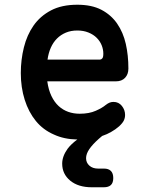

<svg xmlns="http://www.w3.org/2000/svg" viewBox="-20 -580 640 812"><path d="M420 133Q439 133 449 143Q459 153 459 173Q459 193 449 202.5Q439 212 419 212H368Q311 212 277 184Q243 156 243 112Q243 81 266 49Q281 29 307 10Q251 9 208 -11Q162 -31 131.5 -68.5Q101 -106 84.5 -158Q68 -210 68 -271Q68 -327 81 -379.5Q94 -432 122 -472Q150 -512 195.5 -536Q241 -560 307 -560Q368 -560 409 -538.5Q450 -517 475.5 -480Q501 -443 512 -394.5Q523 -346 523 -290Q523 -266 509 -251Q495 -236 470 -236H180Q185 -200 197.5 -174Q210 -148 228 -131.5Q246 -115 268.5 -107Q291 -99 317 -99Q357 -99 385 -111.5Q413 -124 427 -136Q436 -143 443.5 -146Q451 -149 460 -149Q482 -149 495.5 -132Q509 -115 509 -94Q509 -82 504 -71Q499 -60 484 -46Q468 -32 450 -22Q433 -12 412 -5L398 7Q371 31 357.5 51Q344 71 344 89Q344 108 358 120.5Q372 133 395 133ZM181 -328H403Q408 -328 412.5 -333Q417 -338 417 -353Q417 -371 410 -388.5Q403 -406 389 -420Q375 -434 354 -442.5Q333 -451 307 -451Q280 -451 258.5 -442Q237 -433 221 -417Q205 -401 195 -378.5Q185 -356 181 -328Z"/></svg>

Font: Maple Mono NL SemiBold
Style: Regular
Weight: 600
Monospace: yes
Designer: subframe7536
Version: Version 7.000